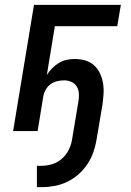

<svg xmlns="http://www.w3.org/2000/svg" viewBox="-20 -540 540 791"><path d="M152 231H132V143H152Q174 143 196 136Q218 129 235.5 113.5Q253 98 263.5 76.5Q274 55 277 34L303 -122Q306 -138 305 -154Q304 -170 296.5 -183Q289 -196 274.5 -202.5Q260 -209 244 -209Q230 -209 215 -205.5Q200 -202 187.5 -192.5Q175 -183 167.5 -169Q160 -155 158 -141L135 0H34L120 -520H478L463 -432H206L173 -231Q182 -246 195 -259Q208 -272 223 -281Q238 -290 254.5 -293.5Q271 -297 287 -297Q310 -297 331 -291Q352 -285 367.5 -271Q383 -257 392 -237.5Q401 -218 404.5 -196.5Q408 -175 406.5 -152.5Q405 -130 402 -108L378 34Q374 60 365 86Q356 112 340.5 135.5Q325 159 303.5 178Q282 197 257 209Q232 221 205 226Q178 231 152 231Z"/></svg>

Font: Iosevka Semibold
Style: Italic
Weight: 600
Italic angle: -9°
Monospace: yes
Designer: Belleve Invis
Foundry: Belleve Invis
Version: Version 32.5.0; ttfautohint (v1.8.4)